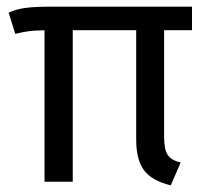

<svg xmlns="http://www.w3.org/2000/svg" viewBox="-20 -547 640 578"><path d="M474 -456V-136Q474 -97 485 -80.5Q496 -64 524 -58L494 11Q437 -3 413.5 -34.5Q390 -66 390 -127V-456H199V0H114V-456Q80 -455 65.5 -453Q51 -451 26 -445L6 -509Q30 -520 59 -523.5Q88 -527 136 -527H558V-456Z"/></svg>

Font: Fira Mono
Style: Regular
Weight: 400
Designer: Carrois Corporate & Edenspiekermann AG
Foundry: Carrois Corporate GbR & Edenspiekermann AG
Version: Version 3.206